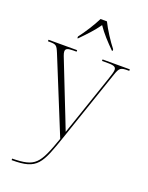

<svg xmlns="http://www.w3.org/2000/svg" viewBox="-181 -856 913 1185"><g transform="rotate(20 275.5 -263.0)"><path d="M173 -617V-606H177C220 -650 257 -688 289 -734C320 -688 356 -650 400 -606H404V-617C372 -657 331 -721 309 -766H267C245 -721 204 -657 173 -617ZM49 230V240H52C218 240 235 194 305 -12L462 -472C479 -522 487 -526 538 -526H543V-536H364V-526H405C447 -526 456 -517 456 -500C456 -487 448 -462 438 -433L351 -178C333 -123 317 -80 303 -38C287 -82 249 -174 226 -234L152 -422C133 -470 125 -488 125 -501C125 -518 134 -526 174 -526H197V-536H9V-526H15C62 -526 67 -523 86 -477L286 14C221 198 201 228 49 230Z"/></g></svg>

Font: Noto Serif Display ExtraLight
Style: Regular
Weight: 200
Designer: Monotype Design Team
Foundry: Monotype Imaging Inc.
Version: Version 2.009